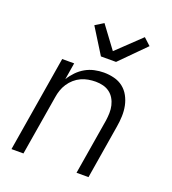

<svg xmlns="http://www.w3.org/2000/svg" viewBox="-139 -874 878 979"><g transform="rotate(20 300.0 -384.5)"><path d="M35 0 121 -520H186L171 -429Q185 -452 204 -471.5Q223 -491 246 -504Q269 -517 294.5 -522.5Q320 -528 345 -528Q374 -528 401.5 -521Q429 -514 450 -497.5Q471 -481 484 -457Q497 -433 502.5 -406Q508 -379 507 -350Q506 -321 501 -292L453 0H388L438 -302Q441 -323 441.5 -343.5Q442 -364 437.5 -383.5Q433 -403 423 -420Q413 -437 397.5 -448.5Q382 -460 362.5 -465Q343 -470 322 -470Q302 -470 282 -466.5Q262 -463 243.5 -454.5Q225 -446 209 -432Q193 -418 181.5 -400.5Q170 -383 163.5 -364Q157 -345 154 -325L100 0ZM302 -600 216 -738 261 -766 350 -646 479 -769 517 -734 384 -600Z"/></g></svg>

Font: Iosevka Light Extended
Style: Italic
Weight: 300
Width: 7
Italic angle: -9°
Monospace: yes
Designer: Belleve Invis
Foundry: Belleve Invis
Version: Version 32.5.0; ttfautohint (v1.8.4)